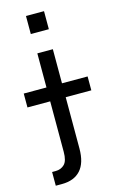

<svg xmlns="http://www.w3.org/2000/svg" viewBox="-157 -783 629 1028"><g transform="rotate(-15 157.0 -268.5)"><path d="M99 -728H199V-628H99ZM18 191V115H38Q67 115 86.5 96Q106 77 106 27V-253H-20V-330H106V-519H192V-330H334V-253H192V31Q192 111 156 151Q120 191 52 191Z"/></g></svg>

Font: Liter
Style: Regular
Weight: 400
Designer: Anton Skugarov
Foundry: skugi
Version: Version 1.004; ttfautohint (v1.8.4.7-5d5b)